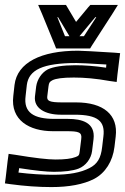

<svg xmlns="http://www.w3.org/2000/svg" viewBox="-24 -725 508 780"><path d="M191 -192H246C296 -192 310 -188 306 -160L300 -111C298 -94 296 -92 283 -87C265 -80 239 -77 201 -77C170 -77 117 -83 39 -96L11 -100L7 -71L-1 -2L-4 20L17 23C76 31 132 35 185 35C256 35 315 24 358 2C404 -22 434 -70 441 -128L446 -170C457 -259 396 -309 285 -309H229C177 -309 166 -315 168 -333L173 -374C175 -390 178 -393 189 -399C203 -406 230 -410 276 -410C318 -410 366 -406 421 -396L450 -392L453 -421L461 -486L464 -509L441 -511C359 -516 310 -519 293 -519C143 -519 46 -471 35 -380L30 -335C18 -237 95 -192 191 -192ZM197 -242C114 -242 71 -267 80 -335L85 -380C93 -441 149 -469 287 -469C301 -469 341 -467 408 -463L407 -450C361 -457 319 -460 282 -460C232 -460 193 -454 170 -443C145 -430 127 -402 123 -374L118 -333C113 -286 158 -259 223 -259H279C373 -259 404 -233 396 -170L391 -128C386 -82 371 -58 339 -42C304 -24 257 -15 191 -15C147 -15 100 -18 51 -24L54 -42C118 -32 166 -27 195 -27C236 -27 272 -31 295 -40C324 -51 346 -80 350 -111L356 -160C364 -227 309 -242 252 -242H197ZM219 -528H326H342L350 -541L432 -668L455 -705H414H356H343L334 -695L285 -636L250 -695L244 -705H231H173H131L147 -668L199 -541L204 -528H219ZM298 -578H299L363 -655H367L317 -578H298ZM240 -578 209 -655H212L258 -578H240Z"/></svg>

Font: Gamestation Display Outline
Style: Italic
Weight: 400
Designer: Jonas Hecksher
Foundry: Jonas Hecksher, Playtypeª, e-types AS
Version: Version 1.003